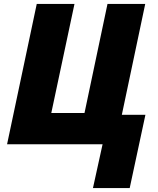

<svg xmlns="http://www.w3.org/2000/svg" viewBox="-20 -734 805 977"><path d="M453 223H640L720 -150H600L719 -714H527L410 -159H241L359 -714H167L16 0H502Z"/></svg>

Font: Noto Sans UI Black
Style: Italic
Weight: 900
Italic angle: -372°
Designer: Monotype Design Team
Foundry: Monotype Imaging Inc.
Version: Version 1.901